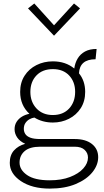

<svg xmlns="http://www.w3.org/2000/svg" viewBox="-20 -837 596 1100"><path d="M265 243.5Q164 243.5 100 200.8Q36 158 36 96Q36 51.5 60.2 24.8Q84.5 -2 124.5 -13Q93 -27.5 78.2 -49.8Q63.5 -72 63.5 -96.5Q63.5 -121 75.2 -139.2Q87 -157.5 106.2 -169Q125.5 -180.5 148.5 -185Q95.5 -234 95.5 -310.5Q95.5 -364 120.8 -403.2Q146 -442.5 188.8 -464Q231.5 -485.5 283 -485.5Q355.5 -485.5 405.5 -444.5Q410 -477 425.2 -502.2Q440.5 -527.5 467.2 -542Q494 -556.5 533.5 -556.5L527.5 -497.5Q436.5 -497.5 432.5 -417Q468 -373.5 468 -310.5Q468 -257 442.8 -217.5Q417.5 -178 375.2 -156.5Q333 -135 283 -135Q223 -135 177 -163.5Q163 -161.5 149.2 -154Q135.5 -146.5 126 -132.8Q116.5 -119 116.5 -99Q116.5 -82.5 125 -69.2Q133.5 -56 153.8 -48.2Q174 -40.5 210.5 -40.5H408Q471 -40.5 506.8 -12Q542.5 16.5 542.5 63.5Q542.5 109 509 150.2Q475.5 191.5 413.5 217.5Q351.5 243.5 265 243.5ZM265 196Q332 196 381.2 177Q430.5 158 457.2 128.2Q484 98.5 484 65.5Q484 40 465 21.8Q446 3.5 408 3.5H210.5Q150.5 3.5 121.2 28.8Q92 54 92 94.5Q92 136 135.2 166Q178.5 196 265 196ZM282.5 -178Q341.5 -178 376 -215.2Q410.5 -252.5 410.5 -310.5Q410.5 -368 376.2 -404.5Q342 -441 283 -441Q223.5 -441 188.8 -404.8Q154 -368.5 154 -310.5Q154 -253 189.2 -215.5Q224.5 -178 282.5 -178ZM289.5 -632.5 140.5 -789 176.5 -817 289.5 -692 404 -817 438.5 -789Z"/></svg>

Font: Betina Sans Light
Style: Regular
Weight: 300
Designer: Jonathan Pinhorn (font) & Cristiano Sobral (main changes)
Version: Version 2.001;October 6, 2020;FontCreator 13.0.0.2681 64-bit